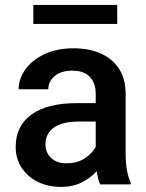

<svg xmlns="http://www.w3.org/2000/svg" viewBox="-20 -729 579 759"><path d="M376 0Q367.2 -19.5 362.3 -52.2Q339.4 -26.9 304.2 -8.5Q269 9.8 220.7 9.8Q168.9 9.8 128.4 -10.7Q87.9 -31.2 64.9 -66.9Q42 -102.5 42 -147.5Q42 -231.4 104.7 -276.4Q167.5 -321.3 283.2 -321.3H358.4V-357.9Q358.4 -399.9 335.4 -424.8Q312.5 -449.7 265.1 -449.7Q222.2 -449.7 196.5 -428.7Q170.9 -407.7 170.9 -376H53.7Q53.7 -418 80.6 -455.1Q107.4 -492.2 156.2 -515.1Q205.1 -538.1 271.5 -538.1Q331.1 -538.1 377.2 -518.1Q423.3 -498 450 -457.8Q476.6 -417.5 476.6 -356.9V-122.1Q476.6 -50.3 496.6 -7.8V0ZM243.7 -83.5Q285.6 -83.5 315.7 -103.5Q345.7 -123.5 358.4 -148.4V-248.5H292Q226.1 -248.5 192.9 -224.6Q159.7 -200.7 159.7 -158.7Q159.7 -126.5 181.6 -105Q203.6 -83.5 243.7 -83.5ZM443.4 -709.5V-634.3H111.8V-709.5Z"/></svg>

Font: Vazirmatn UI FD Medium
Style: Regular
Weight: 500
Designer: Saber Rastikerdar
Foundry: Saber Rastikerdar
Version: Version 33.003